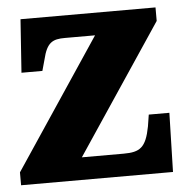

<svg xmlns="http://www.w3.org/2000/svg" viewBox="-44 -579 597 622"><g transform="rotate(-5 254.5 -268.0)"><path d="M0 0H494L499 -192H432L426 -154C413 -86 393 -73 340 -73H204L484 -492V-536H45L33 -363H101L111 -399C124 -454 143 -463 183 -463H281L0 -42Z"/></g></svg>

Font: Noto Serif Ethiopic SemiCondensed Black
Style: Regular
Weight: 900
Width: 4
Designer: Monotype Design Team
Foundry: Monotype Imaging Inc.
Version: Version 2.102